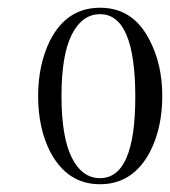

<svg xmlns="http://www.w3.org/2000/svg" viewBox="-20 -476 437 494"><path d="M237.3 -439.5Q283.2 -439.5 305.7 -385.7Q328.1 -332 328.1 -227.1Q328.1 -17.6 237.3 -17.6Q191.4 -17.6 164.8 -70.3Q138.2 -123 138.2 -229Q138.2 -335 164.8 -387.2Q191.4 -439.5 237.3 -439.5ZM237.3 -456.1Q151.4 -456.1 108.4 -371.1Q78.1 -309.1 78.1 -229Q78.1 -146 109.4 -85Q153.3 -2 237.3 -2Q322.3 -2 366.2 -85.9Q397.5 -147 397.5 -229Q397.5 -310.1 365.2 -372.1Q323.2 -456.1 237.3 -456.1Z"/></svg>

Font: ML-NILA05
Style: Regular
Weight: 400
Designer: CLT@C-DIT
Version: Version ML-NILA05 1.0